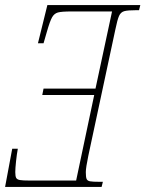

<svg xmlns="http://www.w3.org/2000/svg" viewBox="-26 -734 571 754"><path d="M22 -150H44Q40 -129 37 -100.5Q34 -72 34 -58Q34 -42 37.5 -35.5Q41 -29 52 -27Q63 -25 91 -25H273L344 -361H140L145 -386H349L414 -689H255Q216 -689 201.5 -685Q187 -681 178.5 -666Q170 -651 158 -609L145 -564H123L160 -714H525L520 -694H510Q475 -694 461.5 -690Q448 -686 441.5 -671.5Q435 -657 427 -618L321 -123Q311 -75 311 -58Q311 -39 314 -31.5Q317 -24 327.5 -22Q338 -20 366 -20H378L373 0H-6Z"/></svg>

Font: Noto Serif CondThin
Style: Italic
Weight: 250
Width: 3
Italic angle: -12°
Designer: Monotype Design Team
Foundry: Monotype Imaging Inc.
Version: Version 1.001